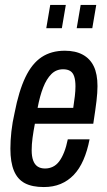

<svg xmlns="http://www.w3.org/2000/svg" viewBox="-20 -744 433 776"><path d="M157 12Q110 12 80.5 -3.5Q51 -19 36.5 -53.5Q22 -88 22 -143Q22 -176 26 -212.5Q30 -249 39 -288Q56 -376 82.5 -431.5Q109 -487 148 -513Q187 -539 242 -539Q285 -539 314.5 -523Q344 -507 359 -476Q374 -445 374 -396Q374 -370 370 -336Q366 -302 357 -244H121Q115 -213 111.5 -186.5Q108 -160 108 -137Q108 -112 114 -95.5Q120 -79 132 -71Q144 -63 162 -63Q179 -63 193.5 -70Q208 -77 219 -91.5Q230 -106 239 -128.5Q248 -151 254 -181H342Q333 -134 317 -97.5Q301 -61 278 -37Q255 -13 225 -0.5Q195 12 157 12ZM132 -308H276Q280 -334 282.5 -355.5Q285 -377 285 -395Q285 -419 280 -434.5Q275 -450 264 -457Q253 -464 235 -464Q207 -464 187.5 -444.5Q168 -425 154.5 -390.5Q141 -356 132 -308ZM167 -630 183 -724H246L230 -630ZM290 -630 306 -724H369L353 -630Z"/></svg>

Font: Archivo ExtraCondensed Medium
Style: Italic
Weight: 500
Width: 2
Italic angle: -10°
Designer: Hector Gatti
Foundry: Omnibus-Type
Version: Version 2.001